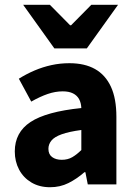

<svg xmlns="http://www.w3.org/2000/svg" viewBox="-20 -773 567 805"><path d="M190 12Q145 12 111.5 -8Q78 -28 60 -62Q42 -96 42 -138Q42 -218 108 -261.5Q174 -305 321 -320Q320 -342 311.5 -357.5Q303 -373 286 -381.5Q269 -390 243 -390Q212 -390 180 -379Q148 -368 111 -347L59 -443Q91 -463 125 -477.5Q159 -492 195.5 -500Q232 -508 271 -508Q335 -508 378.5 -483.5Q422 -459 445 -409.5Q468 -360 468 -283V0H348L338 -51H334Q302 -23 267 -5.5Q232 12 190 12ZM239 -103Q264 -103 283 -114Q302 -125 321 -144V-228Q269 -221 238.5 -210Q208 -199 195.5 -183.5Q183 -168 183 -149Q183 -126 198.5 -114.5Q214 -103 239 -103ZM208 -570 77 -753H189L274 -667H278L363 -753H475L344 -570Z"/></svg>

Font: Source Sans 3 ExtraLight
Style: Bold
Weight: 700
Version: Version 3.052;hotconv 1.1.0;makeotfexe 2.6.0